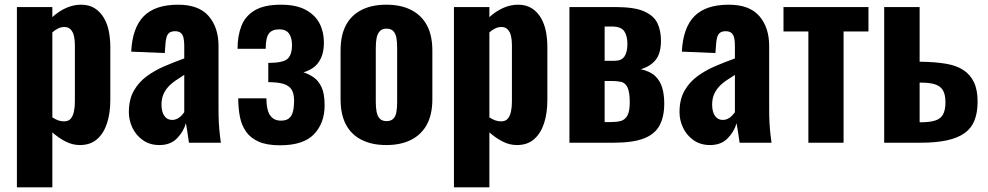

<svg xmlns="http://www.w3.org/2000/svg" viewBox="-20 -608 4211 818"><path d="M52 190V-578H203V-535Q230 -560 261.5 -574Q293 -588 325 -588Q360 -588 384 -572.5Q408 -557 423 -531Q438 -505 444 -473Q450 -441 450 -408V-182Q450 -126 436 -83Q422 -40 393.5 -15Q365 10 320 10Q289 10 259.5 -5Q230 -20 203 -44V190ZM253 -91Q272 -91 281.5 -102.5Q291 -114 295 -133Q299 -152 299 -175V-417Q299 -438 295 -455Q291 -472 281 -482.5Q271 -493 254 -493Q240 -493 227 -486.5Q214 -480 203 -470V-108Q215 -100 227 -95.5Q239 -91 253 -91Z M659 10Q618 10 588.5 -11Q559 -32 544 -64Q529 -96 529 -130Q529 -184 550 -221Q571 -258 605 -283Q639 -308 681 -326Q723 -344 765 -359V-413Q765 -432 762 -446Q759 -460 750.5 -467.5Q742 -475 726 -475Q710 -475 701.5 -468.5Q693 -462 689.5 -449.5Q686 -437 685 -422L682 -382L539 -388Q544 -490 592.5 -539Q641 -588 739 -588Q827 -588 869 -539.5Q911 -491 911 -412V-143Q911 -109 912.5 -82.5Q914 -56 916.5 -35.5Q919 -15 921 0H785Q782 -22 778 -48Q774 -74 772 -83Q762 -47 734 -18.5Q706 10 659 10ZM714 -97Q725 -97 735 -102Q745 -107 752.5 -115Q760 -123 765 -130V-289Q744 -276 726 -263.5Q708 -251 695 -236Q682 -221 675 -203Q668 -185 668 -162Q668 -132 680 -114.5Q692 -97 714 -97Z M1173 11Q1117 11 1082 -4.5Q1047 -20 1028 -47.5Q1009 -75 1002 -111Q995 -147 995 -189H1115Q1115 -140 1130.5 -117Q1146 -94 1177 -94Q1200 -94 1212 -104.5Q1224 -115 1228.5 -134.5Q1233 -154 1233 -178Q1233 -209 1222.5 -226Q1212 -243 1188 -250.5Q1164 -258 1123 -258V-340Q1185 -340 1204.5 -357Q1224 -374 1224 -416Q1224 -448 1211 -465.5Q1198 -483 1170 -483Q1139 -483 1125.5 -465Q1112 -447 1112 -400H992Q992 -455 1008.5 -497.5Q1025 -540 1065.5 -564Q1106 -588 1177 -588Q1242 -588 1282.5 -566Q1323 -544 1341.5 -508Q1360 -472 1360 -427Q1360 -387 1347.5 -360.5Q1335 -334 1315 -320Q1295 -306 1273 -300Q1297 -292 1317 -278Q1337 -264 1350 -236.5Q1363 -209 1363 -159Q1363 -84 1318 -36.5Q1273 11 1173 11Z M1626 10Q1564 10 1520 -12.5Q1476 -35 1453.5 -78Q1431 -121 1431 -185V-393Q1431 -457 1453.5 -500Q1476 -543 1520 -565.5Q1564 -588 1626 -588Q1688 -588 1732 -565.5Q1776 -543 1799 -500Q1822 -457 1822 -393V-185Q1822 -121 1799 -78Q1776 -35 1732 -12.5Q1688 10 1626 10ZM1627 -92Q1646 -92 1656 -102.5Q1666 -113 1669 -131.5Q1672 -150 1672 -174V-403Q1672 -428 1669 -446Q1666 -464 1656 -475Q1646 -486 1627 -486Q1608 -486 1598 -475Q1588 -464 1584.5 -446Q1581 -428 1581 -403V-174Q1581 -150 1584.5 -131.5Q1588 -113 1598 -102.5Q1608 -92 1627 -92Z M1914 190V-578H2065V-535Q2092 -560 2123.5 -574Q2155 -588 2187 -588Q2222 -588 2246 -572.5Q2270 -557 2285 -531Q2300 -505 2306 -473Q2312 -441 2312 -408V-182Q2312 -126 2298 -83Q2284 -40 2255.5 -15Q2227 10 2182 10Q2151 10 2121.5 -5Q2092 -20 2065 -44V190ZM2115 -91Q2134 -91 2143.5 -102.5Q2153 -114 2157 -133Q2161 -152 2161 -175V-417Q2161 -438 2157 -455Q2153 -472 2143 -482.5Q2133 -493 2116 -493Q2102 -493 2089 -486.5Q2076 -480 2065 -470V-108Q2077 -100 2089 -95.5Q2101 -91 2115 -91Z M2406 0V-578H2601Q2683 -578 2724.5 -559.5Q2766 -541 2781 -509Q2796 -477 2796 -435Q2796 -381 2773.5 -353Q2751 -325 2710 -313Q2751 -304 2772 -283.5Q2793 -263 2801.5 -233.5Q2810 -204 2810 -167Q2810 -112 2790.5 -74.5Q2771 -37 2724 -18.5Q2677 0 2595 0ZM2556 -88H2585Q2607 -88 2624.5 -92.5Q2642 -97 2652.5 -115Q2663 -133 2663 -172Q2663 -216 2653.5 -235.5Q2644 -255 2627 -259Q2610 -263 2587 -263H2556ZM2556 -349H2599Q2628 -349 2640.5 -367.5Q2653 -386 2653 -421Q2653 -455 2639.5 -475Q2626 -495 2587 -495H2556Z M3005 10Q2964 10 2934.5 -11Q2905 -32 2890 -64Q2875 -96 2875 -130Q2875 -184 2896 -221Q2917 -258 2951 -283Q2985 -308 3027 -326Q3069 -344 3111 -359V-413Q3111 -432 3108 -446Q3105 -460 3096.5 -467.5Q3088 -475 3072 -475Q3056 -475 3047.5 -468.5Q3039 -462 3035.5 -449.5Q3032 -437 3031 -422L3028 -382L2885 -388Q2890 -490 2938.5 -539Q2987 -588 3085 -588Q3173 -588 3215 -539.5Q3257 -491 3257 -412V-143Q3257 -109 3258.5 -82.5Q3260 -56 3262.5 -35.5Q3265 -15 3267 0H3131Q3128 -22 3124 -48Q3120 -74 3118 -83Q3108 -47 3080 -18.5Q3052 10 3005 10ZM3060 -97Q3071 -97 3081 -102Q3091 -107 3098.5 -115Q3106 -123 3111 -130V-289Q3090 -276 3072 -263.5Q3054 -251 3041 -236Q3028 -221 3021 -203Q3014 -185 3014 -162Q3014 -132 3026 -114.5Q3038 -97 3060 -97Z M3424 0V-474H3318V-578H3680V-474H3574V0Z M3747 0V-578H3898V-345Q3899 -345 3900 -345Q3901 -345 3902.5 -345Q3904 -345 3905 -345Q3965 -344 4010 -336.5Q4055 -329 4084.5 -309.5Q4114 -290 4129.5 -257.5Q4145 -225 4145 -175Q4145 -128 4131.5 -94.5Q4118 -61 4089 -40.5Q4060 -20 4014 -10Q3968 0 3904 0ZM3898 -87H3901Q3941 -87 3964.5 -94.5Q3988 -102 3998 -121Q4008 -140 4008 -172Q4008 -204 3998 -222Q3988 -240 3965.5 -248Q3943 -256 3904 -256Q3903 -256 3901 -256Q3899 -256 3898 -256Z"/></svg>

Font: Oswald SemiBold
Style: Regular
Weight: 600
Designer: Vernon Adams
Foundry: Vernon Adams
Version: Version 4.100; ttfautohint (v1.8.1.43-b0c9)